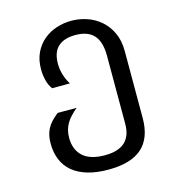

<svg xmlns="http://www.w3.org/2000/svg" viewBox="-107 -600 816 898"><g transform="rotate(-15 301.0 -151.0)"><path d="M308.1 207.5Q251 207.5 207.8 194.6Q164.6 181.6 135.7 157.5Q106.9 133.3 92.5 98.4Q78.1 63.5 78.1 19.5Q78.1 -0.5 81.5 -17.6Q85 -34.7 92.8 -50Q100.6 -65.4 113.8 -80.1Q127 -94.7 147 -110.4H238.8Q221.2 -95.7 208 -81.5Q194.8 -67.4 186 -52.2Q177.2 -37.1 172.9 -20.3Q168.5 -3.4 168.5 16.6Q168.5 73.7 203.6 106Q238.8 138.2 310.1 138.2Q439 138.2 439 20.5V-309.6Q439 -376.5 409.9 -408.7Q380.9 -440.9 320.8 -440.9Q265.6 -440.9 236.6 -414.1Q207.5 -387.2 207.5 -332.5Q207.5 -278.3 237.8 -229L151.9 -228.5Q137.2 -248 130.9 -274.4Q124.5 -300.8 124.5 -327.1Q124.5 -373 141.1 -407.5Q157.7 -441.9 185.3 -464.8Q212.9 -487.8 247.8 -499Q282.7 -510.3 319.3 -510.3Q357.9 -510.3 394.8 -497.8Q431.6 -485.4 460.4 -460.4Q489.3 -435.5 507.1 -397.7Q524.9 -359.9 524.9 -309.1V15.6Q524.9 112.3 471.4 159.9Q418 207.5 308.1 207.5Z"/></g></svg>

Font: Hack
Style: Regular
Weight: 400
Monospace: yes
Designer: Christopher Simpkins
Foundry: Christopher Simpkins
Version: Version 2.019; ttfautohint (v1.4.1) -l 4 -r 80 -G 350 -x 0 -